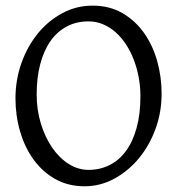

<svg xmlns="http://www.w3.org/2000/svg" viewBox="-20 -650 640 685"><path d="M481 -307.1Q481 -340.8 474.9 -373.8Q468.8 -406.7 457.5 -436.3Q446.3 -465.8 429.9 -491Q413.6 -516.1 393.1 -534.4Q372.6 -552.7 348.1 -563.2Q323.7 -573.7 295.9 -573.7Q252.4 -573.7 218 -555.4Q183.6 -537.1 159.9 -503.2Q136.2 -469.2 123.5 -420.9Q110.8 -372.6 110.8 -313Q110.8 -258.3 125.7 -209.5Q140.6 -160.6 165.8 -123.8Q190.9 -86.9 224.6 -65.4Q258.3 -43.9 295.9 -43.9Q336.4 -43.9 370.4 -60.8Q404.3 -77.6 429 -110.8Q453.6 -144 467.3 -193.4Q481 -242.7 481 -307.1ZM556.6 -315.9Q556.6 -249.5 534.7 -189.7Q512.7 -129.9 474.9 -84.5Q437 -39.1 387.2 -12.2Q337.4 14.6 281.7 14.6Q223.1 14.6 177.2 -11.2Q131.3 -37.1 99.9 -80.6Q68.4 -124 51.8 -180.7Q35.2 -237.3 35.2 -298.8Q35.2 -365.2 56.6 -425.3Q78.1 -485.4 115.2 -530.8Q152.3 -576.2 202.4 -603Q252.4 -629.9 310.1 -629.9Q370.6 -629.9 416.5 -603.3Q462.4 -576.7 493.7 -532.7Q524.9 -488.8 540.8 -432.1Q556.6 -375.5 556.6 -315.9Z"/></svg>

Font: Noto Serif Devanagari
Style: Regular
Weight: 400
Designer: Monotype Design Team
Foundry: Monotype Imaging Inc.
Version: Version 1.01